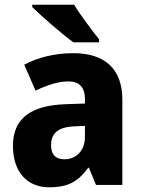

<svg xmlns="http://www.w3.org/2000/svg" viewBox="-20 -786 604 816"><path d="M295 -766H117V-756C153 -720 246 -639 292 -606H401V-619C373 -654 321 -723 295 -766ZM292 -560C212 -560 141 -542 83 -511L131 -401C182 -425 228 -440 271 -440C316 -440 341 -416 341 -364V-346L255 -343C111 -337 35 -283 35 -166C35 -57 94 10 189 10C271 10 312 -15 355 -73H358L388 0H500V-363C500 -494 424 -560 292 -560ZM296 -249 341 -251V-204C341 -145 303 -109 254 -109C219 -109 197 -127 197 -169C197 -217 224 -246 296 -249Z"/></svg>

Font: Noto Sans Gujarati UI SemiCondensed ExtraBold
Style: Regular
Weight: 800
Width: 4
Designer: Jelle Bosma - Monotype Design Team, Universal Thirst
Foundry: Monotype Imaging Inc.
Version: Version 2.106